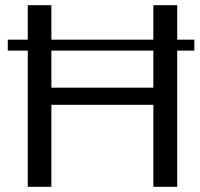

<svg xmlns="http://www.w3.org/2000/svg" viewBox="-20 -720 769 740"><path d="M87 -700H178V-345L157 -382H591L571 -345V-700H663V0H571V-355L591 -316H157L178 -355V0H87ZM729 -567V-525H10V-567Z"/></svg>

Font: Pathway Extreme 72pt Medium
Style: Regular
Weight: 500
Designer: Eduardo Rodriguez Tunni
Foundry: Eduardo Rodriguez Tunni
Version: Version 1.001;gftools[0.9.26]